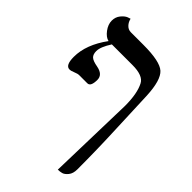

<svg xmlns="http://www.w3.org/2000/svg" viewBox="-233 -650 942 942"><g transform="rotate(45 238.0 -179.0)"><path d="M164 -193H108Q97 -193 80.5 -186Q64 -179 54 -179Q25 -179 25 -238Q25 -323 91 -413Q69 -418 50 -443.5Q31 -469 31 -495Q31 -520 45.5 -538Q60 -556 75 -562L90 -567Q94 -548 107 -534.5Q120 -521 138 -521H225Q340 -521 374 -490Q408 -459 413 -357L422 -132Q428 5 428 140Q428 169 414.5 185.5Q401 202 388 205.5Q375 209 361 209L373 -245Q373 -331 349 -377Q331 -413 257 -413H114Q83 -365 83 -336Q83 -313 94.5 -302Q106 -291 140 -285Q187 -276 187 -240Q187 -193 164 -193Z"/></g></svg>

Font: Libertinus Sans
Style: Regular
Weight: 400
Designer: Philipp H. Poll
Foundry: Khaled Hosny
Version: Version 6.1